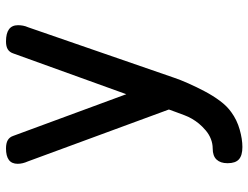

<svg xmlns="http://www.w3.org/2000/svg" viewBox="-114 -476 828 640"><g transform="rotate(-90 300.0 -156.0)"><path d="M247 15 255 -7 82 -477Q78 -486 76 -494.5Q74 -503 74 -511Q74 -531 87 -540.5Q100 -550 125 -550Q143 -550 153 -544Q163 -538 167 -526L306 -149L442 -526Q446 -538 455.5 -544Q465 -550 482 -550Q509 -550 522.5 -540Q536 -530 536 -510Q536 -502 534.5 -493.5Q533 -485 529 -476L361 10Q354 31 342 58Q330 85 315.5 112.5Q301 140 283.5 163.5Q266 187 246 201Q220 220 188 229Q156 238 130 238Q102 238 89 226.5Q76 215 76 189V188Q76 165 88 152Q100 139 125 139Q141 139 156.5 133Q172 127 185 116Q199 104 208 93Q217 82 224 70Q231 58 236 44.5Q241 31 247 15Z"/></g></svg>

Font: Maple Mono NL Medium
Style: Regular
Weight: 500
Monospace: yes
Designer: subframe7536
Version: Version 7.000